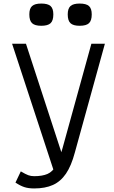

<svg xmlns="http://www.w3.org/2000/svg" viewBox="-20 -1046 640 1080"><path d="M172 14Q140 14 117 6.5Q94 -1 67 -19L97 -82Q124 -66 139 -60.5Q154 -55 172 -55Q218 -55 247 -67.5Q276 -80 295.5 -115Q315 -150 333 -217L494 -800H570L401 -188Q381 -113 351 -69Q321 -25 277.5 -5.5Q234 14 172 14ZM293 -53 48 -800H126L343 -135ZM428 -901Q392 -901 376.5 -915.5Q361 -930 361 -965Q361 -998 376.5 -1012Q392 -1026 428 -1026Q465 -1026 480.5 -1012Q496 -998 496 -965Q496 -930 480.5 -915.5Q465 -901 428 -901ZM212 -901Q176 -901 160.5 -915.5Q145 -930 145 -965Q145 -998 160.5 -1012Q176 -1026 212 -1026Q249 -1026 264.5 -1012Q280 -998 280 -965Q280 -930 264.5 -915.5Q249 -901 212 -901Z"/></svg>

Font: Victor Mono
Style: Regular
Weight: 400
Monospace: yes
Designer: Rune Bjørnerås
Version: Version 1.561;gftools[0.9.30]